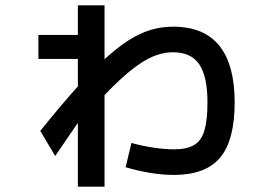

<svg xmlns="http://www.w3.org/2000/svg" viewBox="-20 -640 1040 720"><path d="M632 16Q589 16 541.5 8Q494 0 451 -13L473 -104Q511 -93 555 -86.5Q599 -80 632 -80Q680 -80 707.5 -96Q735 -112 746.5 -150.5Q758 -189 758 -256Q758 -354 727 -399Q696 -444 629 -444Q598 -444 567.5 -433.5Q537 -423 503 -400Q469 -377 428 -339Q387 -301 336 -245H320Q291 -207 258 -159Q225 -111 187 -55L131 -149Q204 -240 263 -306Q322 -372 371 -417Q420 -462 462.5 -489Q505 -516 545.5 -528Q586 -540 629 -540Q745 -540 802.5 -468.5Q860 -397 860 -256Q860 -114 805.5 -49Q751 16 632 16ZM272 60V-419H124V-509H272V-620H372V60Z"/></svg>

Font: M PLUS 1 Thin Medium
Style: Regular
Weight: 500
Version: Version 1.001